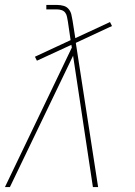

<svg xmlns="http://www.w3.org/2000/svg" viewBox="-23 -755 543 775"><path d="M-3 0 267 -563 265 -574 126 -510 118 -526 262 -593 251 -668Q249 -677 247.5 -686.5Q246 -696 240.5 -703.5Q235 -711 226 -714Q217 -717 208 -717H164V-735H208Q221 -735 233.5 -731.5Q246 -728 254 -718.5Q262 -709 265 -696.5Q268 -684 270 -671Q270 -671 270 -671Q270 -671 270 -671L281 -601L421 -666L429 -650L283 -582L373 0H352L272 -530L17 0Z"/></svg>

Font: Iosevka Slab Thin Oblique
Style: Regular
Weight: 100
Italic angle: -9°
Monospace: yes
Designer: Belleve Invis
Foundry: Belleve Invis
Version: Version 11.1.0; ttfautohint (v1.8.3)